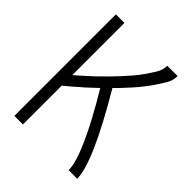

<svg xmlns="http://www.w3.org/2000/svg" viewBox="-204 -859 983 983"><g transform="rotate(45 287.5 -367.5)"><path d="M64 0V-735H126V-357L128 -359Q151 -379 174 -399.5Q197 -420 219.5 -441.5Q242 -463 263.5 -485Q285 -507 306 -529.5Q327 -552 347 -575.5Q367 -599 384.5 -624Q402 -649 419 -676.5Q436 -704 436 -735H511Q511 -704 495 -676.5Q479 -649 462 -624Q445 -599 426 -575Q407 -551 386.5 -528Q366 -505 345 -483Q332 -469 318 -456Q519 -116 519 0H457Q457 -106 274 -412L258 -397Q242 -382 227 -368L220 -362L213 -355L202 -346L195 -340Q181 -327 167 -315Q147 -298 126 -281V0Z"/></g></svg>

Font: Jozsika Light
Style: Regular
Weight: 300
Monospace: yes
Designer: Belleve Invis
Foundry: Belleve Invis
Version: 2.1.0